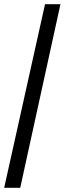

<svg xmlns="http://www.w3.org/2000/svg" viewBox="-20 -780 310 921"><path d="M0 121H77L270 -760H196Z"/></svg>

Font: Noto Serif Tamil SemiCondensed Black
Style: Regular
Weight: 900
Width: 4
Designer: Indian Type Foundry, Tom Grace, and the Monotype Design Team
Foundry: Monotype Imaging Inc.
Version: Version 2.004